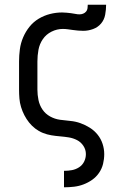

<svg xmlns="http://www.w3.org/2000/svg" viewBox="-20 -581 540 816"><path d="M252 215V145H253Q270 145 286 142Q302 139 316 130Q330 121 337.5 106Q345 91 345 74Q345 55 334.5 39Q324 23 307.5 14.5Q291 6 272.5 3Q254 0 235.5 -1.5Q217 -3 198.5 -6Q180 -9 162.5 -16Q145 -23 130 -34.5Q115 -46 103.5 -60.5Q92 -75 83.5 -91.5Q75 -108 69.5 -126Q64 -144 62.5 -162.5Q61 -181 61 -200V-320Q61 -346 64.5 -372Q68 -398 78.5 -422.5Q89 -447 105.5 -467.5Q122 -488 144.5 -501.5Q167 -515 192.5 -521.5Q218 -528 244 -528Q254 -528 263 -527Q272 -526 281.5 -525Q291 -524 300 -522Q309 -520 318 -520Q326 -520 333.5 -523Q341 -526 346 -532Q351 -538 352 -546Q353 -554 353 -561H431Q431 -540 427 -518.5Q423 -497 409.5 -481Q396 -465 375.5 -457.5Q355 -450 334 -450Q323 -450 312 -451Q301 -452 290 -453.5Q279 -455 268.5 -456.5Q258 -458 247 -458Q222 -458 199 -446.5Q176 -435 162 -414.5Q148 -394 143.5 -369.5Q139 -345 139 -320V-200Q139 -178 143.5 -156Q148 -134 160.5 -115.5Q173 -97 193 -86Q213 -75 235 -72Q257 -69 279 -67Q301 -65 322 -57.5Q343 -50 362 -38Q381 -26 395 -8.5Q409 9 416 30.5Q423 52 423 74Q423 95 418 115.5Q413 136 401 153.5Q389 171 372 183Q355 195 335.5 202.5Q316 210 295 212.5Q274 215 253 215Z"/></svg>

Font: Iosevka Gothic
Style: Regular
Weight: 400
Monospace: yes
Designer: Belleve Invis
Foundry: Belleve Invis
Version: Version 15.5.1; ttfautohint (v1.8.4)